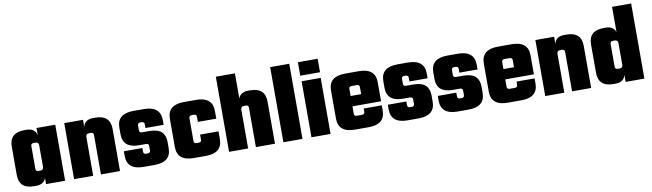

<svg xmlns="http://www.w3.org/2000/svg" viewBox="-38 -1177 5715 1684"><g transform="rotate(-10 2819.0 -334.5)"><path d="M272 -499H439V0H269V-54Q250 0 181 0H163Q30 0 30 -124V-375Q30 -499 163 -499H181Q258 -499 272 -435ZM225 -125H242Q269 -125 269 -155V-344Q269 -374 242 -374H225Q200 -374 200 -352V-147Q200 -125 225 -125Z M777 -499H795Q928 -499 928 -375V0H758V-352Q758 -374 733 -374H716Q689 -374 689 -344V0H519V-499H686V-435Q700 -499 777 -499Z M1218 -132V-172Q1218 -194 1193 -194H1132Q988 -194 988 -317V-375Q988 -499 1135 -499H1228Q1375 -499 1375 -375V-333H1213V-367Q1213 -389 1188 -389H1178Q1153 -389 1153 -367V-323Q1153 -301 1178 -301H1239Q1316 -301 1349.5 -269.5Q1383 -238 1383 -179V-124Q1383 0 1236 0H1138Q991 0 991 -124V-165H1156V-132Q1156 -110 1181 -110H1193Q1218 -110 1218 -132Z M1839 -306H1675V-352Q1675 -374 1650 -374H1633Q1608 -374 1608 -352V-147Q1608 -125 1633 -125H1650Q1675 -125 1675 -147V-193H1839V-124Q1839 0 1692 0H1585Q1438 0 1438 -124V-375Q1438 -499 1585 -499H1692Q1839 -499 1839 -375Z M2157 -499H2175Q2308 -499 2308 -375V0H2138V-352Q2138 -374 2113 -374H2096Q2069 -374 2069 -344V0H1899V-669H2069V-445Q2088 -499 2157 -499Z M2553 0H2383V-669H2553Z M2630 -549V-669H2806V-549ZM2803 0H2633V-499H2803Z M3020 -499H3142Q3289 -499 3289 -375V-205H3034V-139Q3034 -117 3059 -117H3103Q3128 -117 3128 -141V-169H3289V-124Q3289 0 3142 0H3020Q2873 0 2873 -124V-375Q2873 -499 3020 -499ZM3034 -297H3128V-360Q3128 -382 3103 -382H3059Q3034 -382 3034 -360Z M3569 -132V-172Q3569 -194 3544 -194H3483Q3339 -194 3339 -317V-375Q3339 -499 3486 -499H3579Q3726 -499 3726 -375V-333H3564V-367Q3564 -389 3539 -389H3529Q3504 -389 3504 -367V-323Q3504 -301 3529 -301H3590Q3667 -301 3700.5 -269.5Q3734 -238 3734 -179V-124Q3734 0 3587 0H3489Q3342 0 3342 -124V-165H3507V-132Q3507 -110 3532 -110H3544Q3569 -110 3569 -132Z M4014 -132V-172Q4014 -194 3989 -194H3928Q3784 -194 3784 -317V-375Q3784 -499 3931 -499H4024Q4171 -499 4171 -375V-333H4009V-367Q4009 -389 3984 -389H3974Q3949 -389 3949 -367V-323Q3949 -301 3974 -301H4035Q4112 -301 4145.5 -269.5Q4179 -238 4179 -179V-124Q4179 0 4032 0H3934Q3787 0 3787 -124V-165H3952V-132Q3952 -110 3977 -110H3989Q4014 -110 4014 -132Z M4381 -499H4503Q4650 -499 4650 -375V-205H4395V-139Q4395 -117 4420 -117H4464Q4489 -117 4489 -141V-169H4650V-124Q4650 0 4503 0H4381Q4234 0 4234 -124V-375Q4234 -499 4381 -499ZM4395 -297H4489V-360Q4489 -382 4464 -382H4420Q4395 -382 4395 -360Z M4973 -499H4991Q5124 -499 5124 -375V0H4954V-352Q4954 -374 4929 -374H4912Q4885 -374 4885 -344V0H4715V-499H4882V-435Q4896 -499 4973 -499Z M5428 -669H5598V0H5431V-64Q5417 0 5340 0H5322Q5189 0 5189 -124V-375Q5189 -499 5322 -499H5340Q5409 -499 5428 -445ZM5384 -125H5401Q5428 -125 5428 -155V-344Q5428 -374 5401 -374H5384Q5359 -374 5359 -352V-147Q5359 -125 5384 -125Z"/></g></svg>

Font: Teko
Style: Bold
Weight: 700
Designer: Manushi Parikh, Jonny Pinhorn
Foundry: Indian Type Foundry
Version: Version 1.106;PS 1.0;hotconv 1.0.78;makeotf.lib2.5.61930; tt